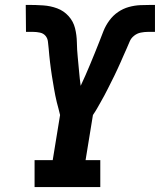

<svg xmlns="http://www.w3.org/2000/svg" viewBox="-20 -763 652 783"><path d="M389 0H121V-110H195L225 -294Q222 -307 218.5 -320Q215 -333 211.5 -346.5Q208 -360 205.5 -373.5Q203 -387 200.5 -400.5Q198 -414 196 -427.5Q194 -441 191.5 -454.5Q189 -468 187.5 -482Q186 -496 184 -509.5Q182 -523 181 -537Q180 -551 178.5 -565Q177 -579 175.5 -593Q174 -607 165.5 -617Q157 -627 143 -630Q129 -633 115 -633H86L85 -743H95Q126 -743 156 -741Q186 -739 213 -729Q240 -719 259.5 -697.5Q279 -676 286 -648Q293 -620 293.5 -590Q294 -560 297 -530.5Q300 -501 302.5 -471.5Q305 -442 309 -413Q319 -435 329 -457Q339 -479 348 -501.5Q357 -524 366.5 -546.5Q376 -569 384.5 -591.5Q393 -614 402 -636.5Q411 -659 426 -679.5Q441 -700 461.5 -714Q482 -728 505.5 -734.5Q529 -741 552.5 -742Q576 -743 599 -743H612V-633H583Q569 -633 554 -630Q539 -627 526.5 -617Q514 -607 508.5 -593Q503 -579 496.5 -565Q490 -551 484 -537Q478 -523 472 -509.5Q466 -496 459.5 -482Q453 -468 446.5 -454.5Q440 -441 433 -427.5Q426 -414 419.5 -400.5Q413 -387 405.5 -373.5Q398 -360 390.5 -346.5Q383 -333 375.5 -320Q368 -307 359 -294L329 -110H389Z"/></svg>

Font: Iosevka HT Extrabold Extended
Style: Italic
Weight: 800
Width: 7
Italic angle: -9°
Monospace: yes
Designer: Belleve Invis
Foundry: Belleve Invis
Version: Version 32.3.0; ttfautohint (v1.8.4)